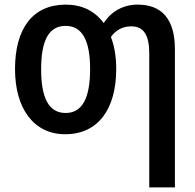

<svg xmlns="http://www.w3.org/2000/svg" viewBox="-20 -571 846 831"><path d="M483 -272C483 -326 475 -373 460 -411C479 -438 508 -457 548 -457C602 -457 626 -419 626 -340V240H737V-358C737 -490 679 -551 576 -551C515 -551 462 -523 429 -471C390 -524 334 -551 265 -551C121 -551 45 -447 45 -272C45 -100 127 10 262 10C407 10 483 -102 483 -272ZM158 -271C158 -394 190 -459 264 -459C337 -459 370 -394 370 -272C370 -148 337 -82 264 -82C190 -82 158 -149 158 -271Z"/></svg>

Font: Noto Sans UI SemiCondensed Medium
Style: Regular
Weight: 500
Width: 4
Designer: Monotype Design Team
Foundry: Monotype Imaging Inc.
Version: Version 1.901